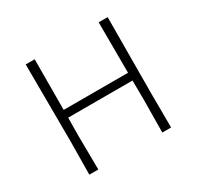

<svg xmlns="http://www.w3.org/2000/svg" viewBox="-139 -801 990 964"><g transform="rotate(-30 355.5 -319.5)"><path d="M170 -639 169 -346H542L541 -639H593L591 -197L592 0H541L543 -194L542 -301H169L168 -197L170 0H118L120 -194L118 -639Z"/></g></svg>

Font: Alegreya Sans Light
Style: Regular
Weight: 300
Designer: Juan Pablo del Peral
Foundry: Huerta Tipografica
Version: Version 2.007